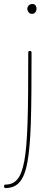

<svg xmlns="http://www.w3.org/2000/svg" viewBox="-36 -740 282 971"><path d="M115.2 -482.4Q123.5 -482.4 123.5 -474.1Q123.5 -361.8 122.8 -271.2Q122.1 -180.7 119.6 -109.4Q115.7 4.9 103.5 75.4Q91.3 146 65.2 178.5Q39.1 210.9 -7.3 210.9Q-15.6 210.9 -15.6 202.1Q-15.6 193.4 -7.3 193.4Q29.8 193.4 52.5 166Q75.2 138.7 87.2 72.5Q99.1 6.3 103 -110.4Q105.5 -181.6 106.2 -271.7Q106.9 -361.8 106.9 -474.1Q106.9 -482.4 115.2 -482.4ZM102.1 -694.8Q102.1 -704.6 109.1 -712.2Q116.2 -719.7 128.4 -719.7Q139.2 -719.7 144 -712.2Q148.9 -704.6 148.9 -698.2Q148.9 -686 142.6 -678Q136.2 -669.9 126 -669.9Q113.8 -669.9 107.9 -679.2Q102.1 -688.5 102.1 -694.8Z"/></svg>

Font: Mikhak-DS1-FD Thin
Style: Regular
Weight: 100
Designer: Amin Abedi
Version: Version 3.2